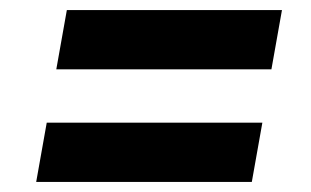

<svg xmlns="http://www.w3.org/2000/svg" viewBox="-20 -481 619 382"><path d="M92 -343 113 -461H541L520 -343ZM52 -119 73 -237H502L481 -119Z"/></svg>

Font: DM Sans 36pt
Style: Bold Italic
Weight: 700
Italic angle: -10°
Designer: Colophon Foundry, Jonny Pinhorn
Foundry: Colophon Foundry
Version: Version 4.004;gftools[0.9.30]